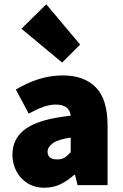

<svg xmlns="http://www.w3.org/2000/svg" viewBox="-20 -864 576 896"><path d="M188 12Q141 12 107.5 -9.5Q74 -31 56 -66Q38 -101 38 -142Q38 -220 102 -264.5Q166 -309 310 -324Q304 -376 240 -376Q213 -376 183 -365.5Q153 -355 114 -334L54 -446Q107 -478 161.5 -495Q216 -512 274 -512Q372 -512 427 -456.5Q482 -401 482 -278V0H342L330 -48H326Q296 -21 262.5 -4.5Q229 12 188 12ZM248 -120Q269 -120 283 -129.5Q297 -139 310 -154V-222Q249 -213 225.5 -195Q202 -177 202 -156Q202 -120 248 -120ZM270 -572 80 -730 196 -844 354 -656Z"/></svg>

Font: Assistant ExtraBold
Style: Regular
Weight: 800
Designer: Hebrew By Ben Nathan, Latin by Paul Hunt
Version: Version 3.000